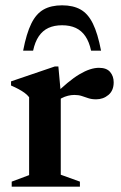

<svg xmlns="http://www.w3.org/2000/svg" viewBox="-20 -702 454 722"><path d="M352 -447Q381 -447 394.2 -431.2Q407.5 -415.5 407.5 -392.5Q407.5 -361.5 387.8 -345Q368 -328.5 341.5 -328.5Q324.5 -328.5 312 -332.8Q299.5 -337 287.5 -341Q275.5 -345 259.5 -345Q248 -345 235.8 -342Q223.5 -339 212 -333Q200.5 -327 190.5 -318.5L180 -341.5Q209 -369.5 233.2 -389.8Q257.5 -410 278.5 -422.5Q299.5 -435 317.8 -441Q336 -447 352 -447ZM208.5 -353.5V-45L280.5 -19V0H24V-19L89.5 -43.5V-336.5Q82 -346 72.2 -353Q62.5 -360 50 -366.8Q37.5 -373.5 21.5 -380.5V-396L186 -452H199.5ZM213.5 -607Q184 -607 162.2 -597Q140.5 -587 126 -565.8Q111.5 -544.5 104.5 -511.5H67Q79.5 -576.5 97.8 -613.5Q116 -650.5 144 -666.2Q172 -682 213.5 -682Q255 -682 283 -666.2Q311 -650.5 329.2 -613.5Q347.5 -576.5 360 -511.5H322.5Q315.5 -544.5 301 -565.8Q286.5 -587 264.8 -597Q243 -607 213.5 -607Z"/></svg>

Font: Newsreader 24pt SemiBold
Style: Regular
Weight: 600
Designer: Hugues Gentile
Foundry: Production Type
Version: Version 1.003